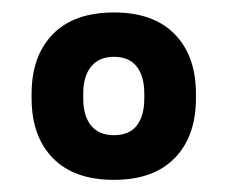

<svg xmlns="http://www.w3.org/2000/svg" viewBox="-20 -674 374 316"><path d="M167.5 -378Q102 -378 67 -413.8Q32 -449.5 32 -512.5V-519.5Q32 -582 67 -617.8Q102 -653.5 167.5 -653.5Q232.5 -653.5 267.5 -617.8Q302.5 -582 302.5 -519.5V-512.5Q302.5 -449.5 267.5 -413.8Q232.5 -378 167.5 -378ZM167.5 -451.5Q192.5 -451.5 205 -467.2Q217.5 -483 217.5 -512V-520Q217.5 -548.5 205 -564.5Q192.5 -580.5 167.5 -580.5Q143 -580.5 130 -564.5Q117 -548.5 117 -520V-512Q117 -483 130 -467.2Q143 -451.5 167.5 -451.5Z"/></svg>

Font: Anek Kannada SemiBold
Style: Regular
Weight: 600
Version: Version 1.003